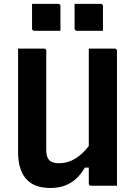

<svg xmlns="http://www.w3.org/2000/svg" viewBox="-20 -948 690 980"><path d="M577.1 0Q554.9 0 533 0Q511.1 0 488.8 0Q466.5 0 444.2 0Q442.2 0 440.2 -0.5Q438.2 -1 437.2 -2Q436.2 -3 435.2 -4.1Q434.2 -5.1 433.7 -7.1Q433.2 -9 433.2 -11Q433.2 -97 433.2 -183Q433.2 -269 433.2 -355.5Q433.2 -442 433.2 -528Q433.2 -614 433.2 -700Q455.5 -700 477.4 -700Q499.3 -700 521.6 -700Q543.9 -700 566.1 -700Q569.1 -700 571.6 -698.5Q574.1 -697 575.6 -694.5Q577.1 -692 577.1 -689Q577.1 -616.9 577.1 -544.1Q577.1 -471.4 577.1 -398.8Q577.1 -326.1 577.1 -253.5Q577.1 -180.8 577.1 -108.5Q577.1 -79.3 577.1 -51.7Q577.1 -24.1 577.1 0ZM237.3 11.5Q194 11.5 163 -0.7Q131.9 -12.8 111.9 -36.5Q91.9 -60.1 82.1 -94.2Q72.2 -128.3 72.2 -173Q72.2 -238.5 72.2 -308.7Q72.2 -378.8 72.2 -452.7Q72.2 -526.6 72.2 -600.1Q72.2 -625.1 72.2 -650.1Q72.2 -675 72.2 -700Q106.1 -700 139.1 -700Q172.1 -700 205.1 -700Q209 -700 211 -698.5Q213.1 -697 214.6 -694.9Q216.1 -692.9 216.1 -689Q216.1 -605.4 216.1 -518.3Q216.1 -431.1 216.1 -345.5Q216.1 -259.8 216.1 -181.8Q216.1 -146.4 231.2 -130.7Q246.3 -114.9 281.1 -114.9Q313.6 -114.9 343.1 -127.5Q372.6 -140 400.5 -166.4Q428.5 -192.7 455 -233.7V-92.5H413.2Q393.8 -58.9 368.5 -35.7Q343.2 -12.6 310.5 -0.5Q277.7 11.5 237.3 11.5ZM143.6 -928.1Q176.6 -928.1 210.5 -928.1Q244.5 -928.1 277.5 -928.1Q281.5 -928.1 283.5 -926.6Q285.5 -925.1 287 -923.1Q288.5 -921.1 288.5 -917.1V-790.9Q255.5 -790.9 221.5 -790.9Q187.6 -790.9 154.6 -790.9Q151.6 -790.9 149.1 -792.4Q146.6 -793.9 145.1 -796.4Q143.6 -798.9 143.6 -801.9ZM360.7 -928.1Q393.6 -928.1 427.6 -928.1Q461.6 -928.1 494.5 -928.1Q498.5 -928.1 500.5 -926.6Q502.5 -925.1 504 -923.1Q505.5 -921.1 505.5 -917.1V-790.9Q472.6 -790.9 438.6 -790.9Q404.6 -790.9 371.7 -790.9Q368.7 -790.9 366.2 -792.4Q363.7 -793.9 362.2 -796.4Q360.7 -798.9 360.7 -801.9Z"/></svg>

Font: Recursive Sans Linear Light
Style: Regular
Weight: 300
Version: Version 1.085